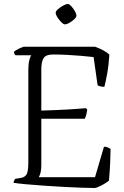

<svg xmlns="http://www.w3.org/2000/svg" viewBox="-20 -942 623 962"><path d="M455 0Q431 0 390 -1.5Q349 -3 300.5 -5.5Q252 -8 203.5 -11.5Q155 -15 114 -18.5Q73 -22 48 -26Q48 -32 51 -37.5Q54 -43 56 -46L81 -50Q104 -53 113 -68Q122 -83 122 -129V-591Q122 -622 127 -641Q132 -660 137 -665H58Q55 -668 52.5 -671.5Q50 -675 50 -683Q56 -689 75.5 -698.5Q95 -708 103 -708H456Q476 -701 496 -690.5Q516 -680 528 -668Q525 -617 517 -573Q509 -529 503 -507Q491 -507 482 -509.5Q473 -512 469 -515L449 -656Q425 -659 390 -662Q355 -665 317 -667Q279 -669 247 -669Q209 -669 198 -650Q187 -631 187 -595V-388Q258 -390 312 -393Q366 -396 410 -400L417 -393Q415 -376 411.5 -364.5Q408 -353 405 -347H187V-113Q187 -92 183 -76.5Q179 -61 174 -54H456L501 -207Q512 -207 521 -203Q530 -199 534 -196Q534 -171 532 -127Q530 -83 526 -37Q513 -26 490.5 -14Q468 -2 455 0ZM305 -820Q298 -820 287 -831Q276 -842 267.5 -855.5Q259 -869 259 -878Q259 -886 270.5 -896Q282 -906 296.5 -914Q311 -922 320 -922Q327 -922 337.5 -910.5Q348 -899 355.5 -885.5Q363 -872 363 -863Q363 -856 352.5 -846Q342 -836 328.5 -828Q315 -820 305 -820Z"/></svg>

Font: Texturina 72pt ExtraLight
Style: Regular
Weight: 200
Designer: Guillermo Torres Carreño
Foundry: Omnibus-Type
Version: Version 1.002; ttfautohint (v1.8.3)